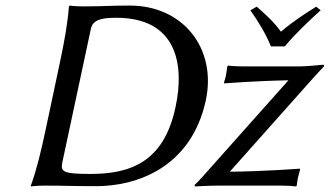

<svg xmlns="http://www.w3.org/2000/svg" viewBox="-20 -668 1186 691"><path d="M281 -645C247 -645 231 -648 231 -648L228 -645C224 -588 212 -520 196 -445L144 -200C128 -125 111 -54 91 0V3C91 3 109 0 144 0C215 0 224 2 327 2C468 2 668 -62 721 -308C760 -494 639 -648 447 -648C383 -648 345 -645 281 -645ZM204 -82 307 -564C314 -599 350 -604 399 -604C615 -604 645 -438 612 -284C570 -82 446 -42 305 -42C207 -42 198 -50 204 -82ZM807 -50 1107 -387C1130 -412 1139 -422 1146 -429C1147 -433 1146 -435 1142 -435C1137 -435 1089 -429 1060 -429H856C836 -429 815 -430 801 -432L798 -429C796 -416 796 -411 794 -402C793 -393 789 -379 786 -371L787 -368C787 -368 903 -377 1018 -379L709 -32C698 -20 690 -11 680 -2L682 3C682 3 736 0 764 0H990C1010 0 1031 1 1045 3L1048 0C1050 -13 1050 -18 1052 -27C1054 -36 1058 -50 1060 -58L1059 -61C1059 -61 928 -51 807 -50ZM955 -501H1005C1043 -547 1091 -592 1134 -631L1118 -644C1075 -617 1036 -592 991 -554C965 -590 937 -615 904 -644L881 -631C908 -593 936 -548 955 -501Z"/></svg>

Font: Libertinus Sans
Style: Italic
Weight: 400
Italic angle: -12°
Designer: Philipp H. Poll, Khaled Hosny
Foundry: Caleb Maclennan
Version: Version 7.050;RELEASE